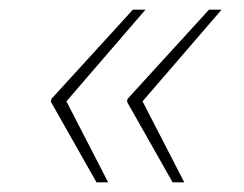

<svg xmlns="http://www.w3.org/2000/svg" viewBox="-20 -468 503 396"><path d="M336 -92 242 -258 243 -264 411 -448H437L274 -259L360 -92ZM179 -92 85 -258 86 -264 254 -448H280L117 -259L203 -92Z"/></svg>

Font: Noto Serif Thin
Style: Italic
Weight: 100
Italic angle: -12°
Designer: Monotype Design Team
Foundry: Monotype Imaging Inc.
Version: Version 2.014; ttfautohint (v1.8.4.7-5d5b)